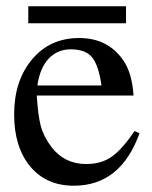

<svg xmlns="http://www.w3.org/2000/svg" viewBox="-20 -581 484 611"><path d="M381 -507H70V-561H381ZM408 -164 424 -157Q364 10 215 10Q127 10 76 -51.5Q25 -113 25 -217Q25 -324 82 -392Q139 -460 232 -460Q322 -460 371 -391Q400 -351 405 -277H97Q101 -214 109.5 -181Q118 -148 143 -114Q185 -59 254 -59Q303 -59 336.5 -83Q370 -107 408 -164ZM99 -309H303Q294 -372 273.5 -398Q253 -424 205 -424Q163 -424 135 -394.5Q107 -365 99 -309Z"/></svg>

Font: STIX
Style: Regular
Weight: 400
Designer: MicroPress Inc., with final additions and corrections provided by Coen Hoffman, Elsevier (retired)
Version: Version 1.1.1